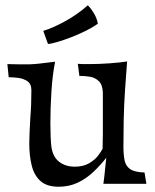

<svg xmlns="http://www.w3.org/2000/svg" viewBox="-20 -697 586 728"><path d="M203 11Q157 11 133 -11Q109 -33 100 -70.5Q91 -108 91 -152Q91 -167 92 -191.5Q93 -216 95 -251Q97 -274 98 -299.5Q99 -325 99 -355Q99 -379 84 -389Q69 -399 50 -401.5Q31 -404 18 -404H13L8 -454L54 -453Q93 -452 126 -455.5Q159 -459 189 -463Q179 -413 175 -350.5Q171 -288 171 -230Q171 -205 172 -179.5Q173 -154 175 -139Q181 -101 205 -83Q229 -65 263 -65Q296 -65 318 -78Q340 -91 352 -107Q364 -123 369 -133Q370 -160 370 -190V-345Q369 -376 354.5 -389.5Q340 -403 321.5 -406Q303 -409 288 -409H281L275 -455Q284 -454 295 -454Q306 -454 317 -454Q356 -454 396.5 -457Q437 -460 462 -464L454 -355Q450 -294 449 -241Q448 -188 448 -141Q448 -110 452.5 -88.5Q457 -67 474 -55.5Q491 -44 528 -43L535 0H372Q374 -12 376 -32Q378 -52 380 -71Q382 -90 383 -99Q362 -72 335.5 -46.5Q309 -21 276 -5Q243 11 203 11ZM162 -530 144 -580Q181 -591 228 -617Q275 -643 313 -677Q326 -664 337 -645Q348 -626 351 -607Q333 -594 306 -580.5Q279 -567 250.5 -556Q222 -545 198 -538Q174 -531 162 -530Z"/></svg>

Font: Maname
Style: Regular
Weight: 400
Designer: Pathum Egodawatta
Foundry: mooniak
Version: Version 1.000; ttfautohint (v1.8.4.7-5d5b)